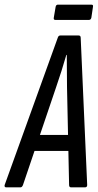

<svg xmlns="http://www.w3.org/2000/svg" viewBox="-49 -808 423 828"><path d="M-22 0Q-31 0 -29 -10L200 -645Q203 -655 211 -655H290Q299 -655 299 -645L327 -10Q327 0 317 0H258Q249 0 249 -10L240 -432Q240 -468 239.5 -502Q239 -536 239 -571H237Q227 -536 216 -501.5Q205 -467 193 -432L50 -10Q46 0 39 0ZM86 -157 110 -226H254L257 -157ZM190 -722Q181 -722 183 -732L191 -779Q193 -788 201 -788H345Q354 -788 352 -779L345 -732Q343 -722 334 -722Z"/></svg>

Font: Sofia Sans Extra Condensed Medium
Style: Italic
Weight: 500
Italic angle: -9°
Version: Version 4.100